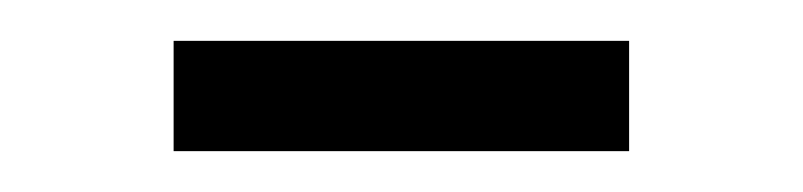

<svg xmlns="http://www.w3.org/2000/svg" viewBox="-20 -314 393 94"><path d="M65 -240V-294H288V-240Z"/></svg>

Font: Nunito Sans 7pt Condensed Light
Style: Regular
Weight: 300
Width: 3
Designer: Vernon Adams
Foundry: Vernon Adams
Version: Version 3.101;gftools[0.9.27]